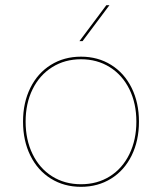

<svg xmlns="http://www.w3.org/2000/svg" viewBox="-20 -717 626 742"><path d="M69 -247Q69 -320 97.2 -377.2Q125.5 -434.5 176.5 -466.2Q227.5 -498 293 -498Q358.5 -498 409.5 -466.2Q460.5 -434.5 488.8 -377.2Q517 -320 517 -247Q517 -173.5 488.8 -116Q460.5 -58.5 409.5 -26.8Q358.5 5 293 5Q227.5 5 176.5 -26.8Q125.5 -58.5 97.2 -116Q69 -173.5 69 -247ZM293 -5Q356 -5 404.5 -35.5Q453 -66 480 -121.2Q507 -176.5 507 -247Q507 -317.5 480 -372.2Q453 -427 404.2 -457.5Q355.5 -488 293 -488Q230.5 -488 181.8 -457.5Q133 -427 106 -372.2Q79 -317.5 79 -247Q79 -176.5 106 -121.2Q133 -66 181.5 -35.5Q230 -5 293 -5ZM391 -697H403L299 -558H287Z"/></svg>

Font: HK Grotesk Thin
Style: Regular
Weight: 100
Designer: Alfredo Marco Pradil
Foundry: Hanken Design Co.
Version: Version 3.001